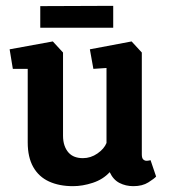

<svg xmlns="http://www.w3.org/2000/svg" viewBox="-20 -634 579 658"><path d="M230 4Q183 4 148 -12Q113 -28 94 -61.5Q75 -95 75 -146V-398H24L13 -465L161 -492L196 -454V-169Q196 -150 201 -135.5Q206 -121 215 -111Q224 -101 236.5 -96.5Q249 -92 264 -92Q291 -92 314 -108Q337 -124 345 -144V-401L300 -398L288 -465L431 -492L466 -454V-105Q466 -92 471 -87.5Q476 -83 482 -83Q487 -83 491 -84Q495 -85 496 -85L515 -29Q509 -22 488.5 -9Q468 4 437 4Q411 4 389.5 -7Q368 -18 356 -44Q333 -19 298 -7.5Q263 4 230 4ZM118 -539V-613L368 -614V-539Z"/></svg>

Font: Kreon Light
Style: Bold
Weight: 700
Version: Version 2.002